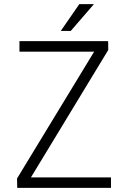

<svg xmlns="http://www.w3.org/2000/svg" viewBox="-20 -910 640 930"><path d="M129.9 -50.8H517.6V0H63.5L62.5 -45.4L436 -659.7H74.2V-710.9H503.9L504.4 -668ZM364.3 -890.1H435.1L322.8 -760.3H274.4Z"/></svg>

Font: Roboto Mono Light
Style: Regular
Weight: 300
Designer: Google
Version: Version 2.000985; 2015; ttfautohint (v1.3)